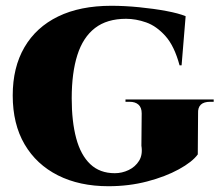

<svg xmlns="http://www.w3.org/2000/svg" viewBox="-20 -632 763 664"><path d="M365 -612Q411 -612 461.5 -607Q512 -602 555 -594Q598 -586 622 -576L608 -406H601Q583 -473 552 -507.5Q521 -542 485.5 -554.5Q450 -567 416 -567Q350 -567 308.5 -535Q267 -503 247.5 -441.5Q228 -380 228 -292Q228 -212 243.5 -154Q259 -96 292 -64.5Q325 -33 377 -33Q402 -33 425 -44Q448 -55 461 -76Q474 -97 469 -128L470 -240Q470 -260 459 -270Q448 -280 428 -280H414V-288H719V-280H707Q663 -280 665 -240L664 -98Q645 -72 598.5 -46.5Q552 -21 489 -4.5Q426 12 355 12Q255 12 180.5 -25.5Q106 -63 65 -133Q24 -203 24 -302Q24 -399 64.5 -468.5Q105 -538 181 -575Q257 -612 365 -612Z"/></svg>

Font: Cinzel Black
Style: Regular
Weight: 900
Designer: Natanael Gama
Version: Version 2.000